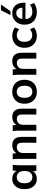

<svg xmlns="http://www.w3.org/2000/svg" viewBox="1628 -2425 807 4103"><g transform="rotate(-90 2031.5 -373.5)"><path d="M263 10Q197 10 147 -21.5Q97 -53 69 -112Q41 -171 41 -253Q41 -335 69 -393.5Q97 -452 147 -483.5Q197 -515 263 -515Q327 -515 375.5 -483.5Q424 -452 440 -399H429L440 -505H560Q557 -474 554.5 -442Q552 -410 552 -379V0H428L427 -104H439Q423 -52 374 -21Q325 10 263 10ZM298 -86Q357 -86 393 -127.5Q429 -169 429 -253Q429 -337 393 -378Q357 -419 298 -419Q239 -419 203 -378Q167 -337 167 -253Q167 -169 202.5 -127.5Q238 -86 298 -86Z M688 0V-379Q688 -410 686 -442Q684 -474 680 -505H801L811 -405H799Q823 -458 870 -486.5Q917 -515 979 -515Q1068 -515 1113 -465Q1158 -415 1158 -309V0H1033V-303Q1033 -364 1009.5 -390.5Q986 -417 939 -417Q881 -417 847 -381Q813 -345 813 -285V0Z M1291 0V-379Q1291 -410 1289 -442Q1287 -474 1283 -505H1404L1414 -405H1402Q1426 -458 1473 -486.5Q1520 -515 1582 -515Q1671 -515 1716 -465Q1761 -415 1761 -309V0H1636V-303Q1636 -364 1612.5 -390.5Q1589 -417 1542 -417Q1484 -417 1450 -381Q1416 -345 1416 -285V0Z M2122.1 10Q2044 10 1987 -22Q1930 -54 1898.5 -112.8Q1867 -171.7 1867 -252.8Q1867 -334 1898.5 -392.5Q1930 -451 1987.2 -483Q2044.4 -515 2122.2 -515Q2200 -515 2257.5 -483Q2315 -451 2346.5 -392.4Q2378 -333.7 2378 -252.9Q2378 -172 2346.5 -113Q2315 -54 2257.6 -22Q2200.2 10 2122.1 10ZM2121.9 -86Q2181 -86 2216 -127.5Q2251 -169 2251 -253Q2251 -337 2215.8 -378Q2180.7 -419 2121.8 -419Q2063 -419 2028 -378Q1993 -337 1993 -253Q1993 -169 2027.9 -127.5Q2062.9 -86 2121.9 -86Z M2486 0V-379Q2486 -410 2484 -442Q2482 -474 2478 -505H2599L2609 -405H2597Q2621 -458 2668 -486.5Q2715 -515 2777 -515Q2866 -515 2911 -465Q2956 -415 2956 -309V0H2831V-303Q2831 -364 2807.5 -390.5Q2784 -417 2737 -417Q2679 -417 2645 -381Q2611 -345 2611 -285V0Z M3321 10Q3243 10 3184.5 -22Q3126 -54 3094 -113.5Q3062 -173 3062 -255Q3062 -337 3094.5 -395Q3127 -453 3185 -484Q3243 -515 3321 -515Q3371 -515 3418.5 -499.5Q3466 -484 3496 -455L3458 -368Q3431 -393 3397.5 -405.5Q3364 -418 3332 -418Q3265 -418 3227.5 -376Q3190 -334 3190 -254Q3190 -174 3227.5 -131Q3265 -88 3332 -88Q3363 -88 3396.5 -100Q3430 -112 3458 -137L3496 -51Q3465 -22 3417.5 -6Q3370 10 3321 10Z M3827 10Q3700 10 3628 -60Q3556 -130 3556 -252Q3556 -331 3587 -390Q3618 -449 3673.5 -482Q3729 -515 3803 -515Q3876 -515 3925 -484Q3974 -453 3999.5 -397Q4025 -341 4025 -266V-233H3657V-299H3936L3919 -285Q3919 -355 3889.5 -392Q3860 -429 3804 -429Q3742 -429 3708.5 -385Q3675 -341 3675 -262V-249Q3675 -167 3715.5 -126.5Q3756 -86 3830 -86Q3873 -86 3910.5 -97.5Q3948 -109 3982 -135L4019 -51Q3983 -22 3933 -6Q3883 10 3827 10ZM3761 -554 3864 -757H3987L3845 -554Z"/></g></svg>

Font: Mulish ExtraLight
Style: Regular
Weight: 200
Designer: Vernon Adams
Foundry: Vernon Adams
Version: Version 3.603